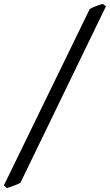

<svg xmlns="http://www.w3.org/2000/svg" viewBox="-74 -801 564 985"><path d="M469.7 -769 30.8 136.7Q20.5 143.1 -3.2 151.6Q-26.9 160.2 -38.6 164.1L-54.2 150.4L386.2 -754.4Q399.4 -762.7 419.2 -770Q439 -777.3 453.1 -780.8Z"/></svg>

Font: Gentium Book Plus
Style: Italic
Weight: 400
Italic angle: -8°
Designer: Victor Gaultney, Annie Olsen, Iska Routamaa, Becca Hirsbrunner
Foundry: SIL International
Version: Version 6.101